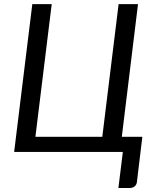

<svg xmlns="http://www.w3.org/2000/svg" viewBox="-20 -736 762 930"><path d="M48.5 0 136.5 -716H230.5L151.5 -73.5H475.5L554.5 -716H648.5L570 -73.5H669.5L643 147Q641 159.5 631.8 167Q622.5 174.5 609.5 174.5H553.5L575 0Z"/></svg>

Font: Lato
Style: Italic
Weight: 400
Italic angle: -7°
Designer: Lukasz Dziedzic
Foundry: tyPoland Lukasz Dziedzic
Version: Version 2.007; 2014-02-27